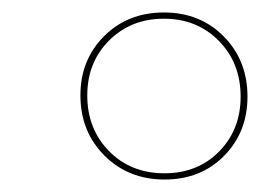

<svg xmlns="http://www.w3.org/2000/svg" viewBox="-20 -681 417 308"><path d="M109 -528Q109 -585 147 -623Q185 -661 243 -661Q301 -661 339 -622.5Q377 -584 377 -526Q377 -469 339.5 -431Q302 -393 244 -393Q186 -393 147.5 -431.5Q109 -470 109 -528ZM366 -526Q366 -580 331 -615.5Q296 -651 243 -651Q190 -651 155 -616Q120 -581 120 -528Q120 -474 155 -438.5Q190 -403 244 -403Q297 -403 331.5 -438Q366 -473 366 -526Z"/></svg>

Font: Ysabeau Infant Hairline
Style: Italic
Weight: 100
Italic angle: -12°
Designer: Christian Thalmann (Catharsis Fonts)
Version: Version 0.003